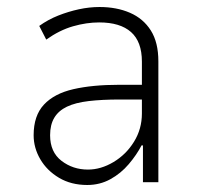

<svg xmlns="http://www.w3.org/2000/svg" viewBox="-20 -520 563 548"><path d="M229 8Q183 8 148.5 -12.5Q114 -33 95 -65.5Q76 -98 76 -134Q76 -190 105.5 -221.5Q135 -253 189.5 -265.5Q244 -278 320 -278H395V-236H322Q271 -236 233 -231.5Q195 -227 171 -215.5Q147 -204 135 -184Q123 -164 123 -134Q123 -86 155.5 -61Q188 -36 231 -36Q268 -36 304 -57.5Q340 -79 362.5 -115.5Q385 -152 385 -196V-344Q385 -401 354 -428.5Q323 -456 263 -456Q227 -456 188.5 -445Q150 -434 112 -407L92 -446Q117 -464 146 -475.5Q175 -487 205 -493.5Q235 -500 264 -500Q313 -500 351 -483.5Q389 -467 410.5 -433Q432 -399 432 -345V0H388V-105H384Q370 -78 347.5 -51.5Q325 -25 295 -8.5Q265 8 229 8Z"/></svg>

Font: Nunito Sans 7pt Condensed ExtraLight
Style: Regular
Weight: 250
Width: 3
Designer: Vernon Adams
Foundry: Vernon Adams
Version: Version 3.101;gftools[0.9.27]